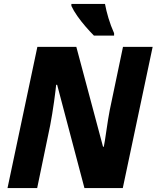

<svg xmlns="http://www.w3.org/2000/svg" viewBox="-20 -951 792 971"><path d="M18 0 169 -714H366L501 -209H505Q507 -218 510.5 -240Q514 -262 518 -290Q522 -318 526.5 -346Q531 -374 535 -394L602 -714H752L601 0H407L269 -522H264Q263 -514 260.5 -491Q258 -468 253.5 -437.5Q249 -407 244 -375Q239 -343 234 -318L168 0ZM455 -771Q435 -791 412.5 -817Q390 -843 371 -870Q352 -897 341 -921V-931H511Q517 -898 528.5 -859.5Q540 -821 557 -783V-771Z"/></svg>

Font: Noto Sans Disp ExtBd
Style: Italic
Weight: 800
Italic angle: -12°
Designer: Monotype Design Team
Foundry: Monotype Imaging Inc.
Version: Version 2.000;GOOG;noto-source:20170915:90ef993387c0